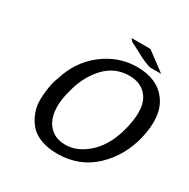

<svg xmlns="http://www.w3.org/2000/svg" viewBox="-191 -1027 1200 1220"><g transform="rotate(30 409.0 -417.5)"><path d="M429 -854H568Q569 -854 706 -751H632Q619 -751 595 -760.5Q571 -770 551 -780Q531 -790 495.5 -809Q460 -828 446 -835ZM136 -346Q142 -372 151 -394Q196 -543 308.5 -628Q421 -713 554 -713Q703 -713 773.5 -616Q844 -519 804 -345Q767 -188 657 -84.5Q547 19 386 19Q319 19 267.5 0Q216 -19 186 -53Q156 -87 138.5 -133Q121 -179 122.5 -233Q124 -287 136 -346ZM255 -357Q253 -350 249 -334Q222 -213 261 -136Q305 -56 403 -56Q495 -56 577 -134.5Q659 -213 692 -361Q725 -509 673 -579V-578Q628 -640 538 -640Q431 -640 357 -559Q283 -478 255 -357Z"/></g></svg>

Font: Coval
Style: Medium Italic
Weight: 500
Foundry: Context Ltd
Version: Version 001.000